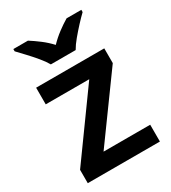

<svg xmlns="http://www.w3.org/2000/svg" viewBox="-187 -862 854 959"><g transform="rotate(-30 240.5 -383.0)"><path d="M448 0H32V-77L298 -446H47V-542H440V-457L179 -97H448ZM169 -606Q156 -629 133.5 -656Q111 -683 87 -708.5Q63 -734 45 -753V-766H129Q156 -749 185 -727Q214 -705 239 -678Q265 -705 295 -727.5Q325 -750 352 -766H437V-753Q418 -735 394 -709Q370 -683 347.5 -656Q325 -629 312 -606Z"/></g></svg>

Font: Noto Sans Bassa Vah SemiBold
Style: Regular
Weight: 600
Designer: Monotype Design Team
Foundry: Monotype Imaging Inc.
Version: Version 2.002; ttfautohint (v1.8.4.7-5d5b)